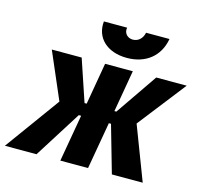

<svg xmlns="http://www.w3.org/2000/svg" viewBox="-146 -836 1001 950"><g transform="rotate(15 354.0 -360.5)"><path d="M-42 0H120L272 -241H284L242 0H384L426 -241H437L506 0H664L559 -275L750 -520H594L447 -306H437L474 -520H332L295 -306H284L212 -520H59L162 -281ZM428 -576C523 -576 592 -629 608 -721H488C482 -691 461 -671 433 -671C406 -671 385 -692 391 -721H272C263 -637 325 -576 428 -576Z"/></g></svg>

Font: Fixel Text 20240404
Style: Bold Italic
Weight: 700
Width: 4
Italic angle: -10°
Designer: AlfaBravo + MacPaw
Foundry: Kyrylo Tkachov, Marchela Mozhyna, Serhii Makarenko, Maria Weinstein, Zakhar Kryvoshyya
Version: Version 1.211;Glyphs 3.2 (3225)